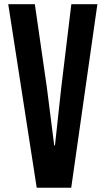

<svg xmlns="http://www.w3.org/2000/svg" viewBox="-20 -879 494 899"><path d="M151.9 0 18.6 -859.4H143.1L199.2 -471.2L233.9 -197.8H237.3L267.1 -471.2L314 -859.4H436L313.5 0Z"/></svg>

Font: Antonio
Style: Bold
Weight: 700
Designer: Vernon Adams
Foundry: Vernon Adams
Version: Version 1.002